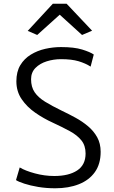

<svg xmlns="http://www.w3.org/2000/svg" viewBox="-20 -1004 611 1032"><path d="M277 8Q228.5 8 185.5 0.8Q142.5 -6.5 111 -16.8Q79.5 -27 66 -36L86 -104Q116 -86 167.8 -72Q219.5 -58 272 -58Q349.5 -58 394.8 -87.8Q440 -117.5 440 -179Q440 -221.5 417.5 -249.5Q395 -277.5 355 -299.2Q315 -321 263 -345Q214.5 -367 169.8 -398Q125 -429 96.5 -470.8Q68 -512.5 68 -567Q68 -618.5 89.2 -653.8Q110.5 -689 145.8 -710.5Q181 -732 223.2 -741.5Q265.5 -751 308 -751Q378.5 -751 421.5 -737.8Q464.5 -724.5 484 -711L467 -646Q440 -663.5 402.5 -674.8Q365 -686 308 -686Q268.5 -686 231.5 -674.5Q194.5 -663 170.8 -639Q147 -615 147 -578Q147 -536.5 166.2 -508.2Q185.5 -480 222.5 -457.2Q259.5 -434.5 312 -409Q349 -391.5 386 -371.2Q423 -351 453.5 -325.2Q484 -299.5 502.5 -266Q521 -232.5 521 -188Q521 -122.5 490 -79Q459 -35.5 404 -13.8Q349 8 277 8ZM180 -816 129 -838 264 -984H338L475 -839L421 -816L301 -925Z"/></svg>

Font: Merriweather Sans Light
Style: Regular
Weight: 300
Designer: Eben Sorkin
Foundry: Eben Sorkin
Version: Version 2.001; ttfautohint (v1.8.3)